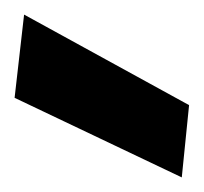

<svg xmlns="http://www.w3.org/2000/svg" viewBox="-20 -788 279 263"><path d="M229 -545 0 -654 13 -768 239 -644Z"/></svg>

Font: DM Sans 16pt Black
Style: Regular
Weight: 900
Version: Version 4.004;gftools[0.9.30]